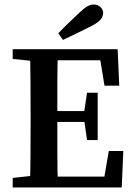

<svg xmlns="http://www.w3.org/2000/svg" viewBox="-20 -827 591 847"><path d="M36 0V-42L162 -56H174V0ZM112 0Q114 -69 114.5 -140.5Q115 -212 115 -285V-325Q115 -396 114.5 -467.5Q114 -539 112 -610H236Q233 -540 233 -468.5Q233 -397 233 -325V-292Q233 -216 233 -143.5Q233 -71 236 0ZM174 0V-48H468L436 -21L460 -161H524L517 0ZM174 -289V-337H379V-289ZM364 -209 350 -307V-324L364 -418H411V-209ZM36 -567V-610H174V-554H162ZM441 -449 418 -589 450 -561H174V-610H499L506 -449ZM237 -680Q260 -704 284 -727Q308 -750 330 -771Q352 -792 366 -799.5Q380 -807 393 -807Q411 -807 423 -796Q435 -785 435 -770Q435 -756 425 -742.5Q415 -729 387 -714Q355 -698 322.5 -682Q290 -666 258 -651Z"/></svg>

Font: Lisu Bosa
Style: Bold
Weight: 700
Designer: David Morse, Annie Olsen, Victor Gaultney, Frank Grießhammer (Latin)
Foundry: SIL International
Version: Version 2.000